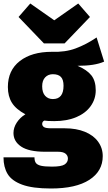

<svg xmlns="http://www.w3.org/2000/svg" viewBox="-25 -850 615 1097"><path d="M570 -498Q517 -474 418 -474Q472 -451 497 -419.5Q522 -388 522 -334Q522 -284 493 -243.5Q464 -203 410.5 -180.5Q357 -158 285 -158Q246 -158 228 -161Q216 -155 216 -142Q216 -131 226 -124Q236 -117 268 -117H345Q411 -117 460 -97Q509 -77 535.5 -40.5Q562 -4 562 42Q562 128 485.5 177.5Q409 227 266 227Q161 227 101.5 205Q42 183 18.5 144Q-5 105 -5 49H172Q172 70 180 81Q188 92 209 97Q230 102 272 102Q326 102 344.5 89.5Q363 77 363 56Q363 39 349.5 28Q336 17 306 17H232Q140 17 96 -12.5Q52 -42 52 -90Q52 -121 71 -150Q90 -179 120 -197Q66 -226 43 -263Q20 -300 20 -353Q20 -448 88 -501Q156 -554 271 -554Q347 -551 407.5 -573.5Q468 -596 527 -636ZM216 -357Q216 -321 233 -302.5Q250 -284 277 -284Q338 -284 338 -360Q338 -395 323 -410.5Q308 -426 277 -426Q250 -426 233 -408Q216 -390 216 -357ZM489 -753 344 -602H226L81 -753L148 -830L285 -734L422 -830Z"/></svg>

Font: FiraGO Heavy
Style: Regular
Weight: 900
Designer: bBox Type
Foundry: bBox Type GmbH
Version: Version 1.001